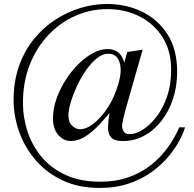

<svg xmlns="http://www.w3.org/2000/svg" viewBox="-20 -715 962 952"><path d="M474.1 216.8Q367.7 216.8 287.6 178.2Q207.5 139.6 154.1 75.9Q100.6 12.2 74 -64.5Q47.4 -141.1 47.4 -217.8Q47.4 -312 74.5 -388.2Q101.6 -464.4 148.4 -521.7Q195.3 -579.1 254.9 -617.7Q314.5 -656.2 379.9 -675.8Q445.3 -695.3 509.3 -695.3Q605 -695.3 684.1 -657.2Q763.2 -619.1 810.8 -544.4Q858.4 -469.7 858.4 -359.9Q858.4 -287.6 837.9 -225.1Q817.4 -162.6 780.5 -115.5Q743.7 -68.4 694.8 -42Q646 -15.6 588.9 -15.6Q546.9 -15.6 531 -33.7Q515.1 -51.8 515.6 -83.3Q516.1 -114.7 522.9 -154.3Q499 -125.5 468.5 -93Q438 -60.5 402.8 -38.1Q367.7 -15.6 330.1 -15.6Q295.9 -15.6 269.3 -45.4Q242.7 -75.2 242.7 -127.9Q242.7 -175.8 259.8 -224.6Q276.9 -273.4 305.2 -317.9Q333.5 -362.3 368.7 -397Q403.8 -431.6 440.7 -451.7Q477.5 -471.7 510.7 -471.7Q542 -471.7 559.8 -459.5Q577.6 -447.3 585.7 -431.4Q593.8 -415.5 595.7 -403.8L610.8 -457L687.5 -468.8Q658.7 -367.7 638.9 -299.3Q619.1 -231 607.2 -188Q595.2 -145 590.1 -121.3Q585 -97.7 585 -86.4Q585 -79.6 592.5 -64.7Q600.1 -49.8 622.6 -49.8Q651.9 -49.8 687 -71.3Q722.2 -92.8 754.6 -134.3Q787.1 -175.8 807.9 -235.1Q828.6 -294.4 828.6 -369.6Q828.6 -463.9 785.6 -531Q742.7 -598.1 671.1 -634Q599.6 -669.9 512.7 -669.9Q428.2 -669.9 352.5 -636Q276.9 -602.1 218.5 -540Q160.2 -478 127 -392.8Q93.8 -307.6 93.8 -204.6Q93.8 -130.9 117.2 -61Q140.6 8.8 187.7 64.7Q234.9 120.6 307.1 153.3Q379.4 186 476.6 186Q550.8 186 608.6 166.7Q666.5 147.5 710.4 116.5Q754.4 85.4 785.6 49.1Q816.9 12.7 837.4 -22.2Q857.9 -57.1 869.1 -83.5H897.5Q889.6 -56.2 869.4 -17.8Q849.1 20.5 815.2 61.3Q781.2 102.1 732.4 137.5Q683.6 172.9 619.4 194.8Q555.2 216.8 474.1 216.8ZM375.5 -74.2Q408.2 -74.2 442.1 -100.6Q476.1 -127 504.9 -167.7Q533.7 -208.5 550.3 -251.5Q587.4 -343.8 575.4 -396.2Q563.5 -448.7 517.1 -448.7Q488.3 -448.7 459.7 -425.5Q431.2 -402.3 405.8 -365.7Q380.4 -329.1 361.1 -287.1Q341.8 -245.1 330.6 -207Q319.3 -168.9 319.3 -143.6Q319.3 -107.9 338.4 -91.1Q357.4 -74.2 375.5 -74.2Z"/></svg>

Font: Awami Nastaliq
Style: Regular
Weight: 400
Designer: Peter Martin, SIL International
Foundry: SIL International
Version: Version 3.100